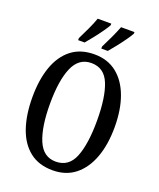

<svg xmlns="http://www.w3.org/2000/svg" viewBox="-168 -1033 947 1144"><g transform="rotate(20 305.5 -460.5)"><path d="M305 10Q217 10 159 -36Q101 -82 72.5 -165Q44 -248 44 -359Q44 -470 73 -552Q102 -634 160 -679.5Q218 -725 306 -725Q389 -725 447 -679.5Q505 -634 535.5 -551.5Q566 -469 566 -358Q566 -247 535.5 -164.5Q505 -82 447 -36Q389 10 305 10ZM305 -45Q388 -45 421 -128Q454 -211 454 -358Q454 -506 421 -588Q388 -670 306 -670Q227 -670 191.5 -588Q156 -506 156 -358Q156 -211 191 -128Q226 -45 305 -45ZM331 -784Q350 -822 367.5 -859.5Q385 -897 398 -931H483V-921Q474 -904 454.5 -876.5Q435 -849 412.5 -820.5Q390 -792 372 -771H331ZM184 -784Q203 -822 220.5 -859.5Q238 -897 250 -931H336V-921Q327 -904 307.5 -876.5Q288 -849 265.5 -820.5Q243 -792 225 -771H184Z"/></g></svg>

Font: Noto Serif Myanmar ExtraCondensed Medium
Style: Regular
Weight: 500
Width: 2
Designer: Ben Mitchell and the Monotype Design Team
Foundry: Monotype Imaging Inc.
Version: Version 2.106; ttfautohint (v1.8.4.7-5d5b)